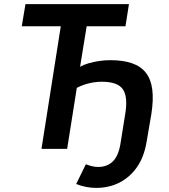

<svg xmlns="http://www.w3.org/2000/svg" viewBox="-20 -725 821 935"><path d="M448 190Q423 190 398 185Q373 180 351 171L398 75Q414 81 428.5 84.5Q443 88 458 88Q503 88 531 59.5Q559 31 568 -34L589 -165Q604 -250 579.5 -288.5Q555 -327 475 -327Q453 -327 430.5 -323Q408 -319 388 -312Q368 -305 354 -297L307 0H182L276 -597H86L104 -705H608L591 -597H402L370 -400Q388 -410 412 -417Q436 -424 463 -428Q490 -432 517 -432Q579 -432 622.5 -417Q666 -402 690.5 -370.5Q715 -339 721.5 -289.5Q728 -240 717 -169L694 -35Q682 38 648 87.5Q614 137 563 163.5Q512 190 448 190Z"/></svg>

Font: Nunito Sans 7pt Condensed
Style: Bold Italic
Weight: 700
Width: 3
Italic angle: -9°
Designer: Vernon Adams
Foundry: Vernon Adams
Version: Version 3.101;gftools[0.9.27]